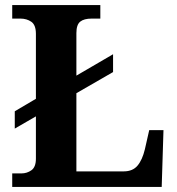

<svg xmlns="http://www.w3.org/2000/svg" viewBox="-20 -734 694 754"><path d="M28 0V-53H64Q86 -53 103.5 -65.5Q121 -78 121 -111V-277L38 -229V-297L121 -346V-601Q121 -636 103 -648.5Q85 -661 60 -661H28V-714H374V-661H340Q310 -661 295 -649Q280 -637 280 -604V-437L424 -521V-451L280 -368V-61H466Q501 -61 520 -83.5Q539 -106 549 -148L566 -223H622L615 0Z"/></svg>

Font: Noto Serif
Style: Bold
Weight: 700
Designer: Monotype Design Team
Foundry: Monotype Imaging Inc.
Version: Version 2.014